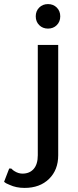

<svg xmlns="http://www.w3.org/2000/svg" viewBox="-110 -720 380 940"><path d="M168 -597Q151 -580 125 -580Q99 -580 82 -597Q65 -614 65 -640Q65 -666 82 -683Q99 -700 125 -700Q151 -700 168 -683Q185 -666 185 -640Q185 -614 168 -597ZM10 200Q-31 200 -63 185Q-80 179 -90 170L-65 105H-55Q-45 115 -39 118Q-20 130 0 130Q35 130 55 107Q75 84 75 40V-500H175V40Q175 112 130 156Q85 200 10 200Z"/></svg>

Font: Scada
Style: Regular
Weight: 400
Designer: Jovanny Lemonad
Foundry: Jovanny Lemonad
Version: Version 4.100;PS 004.100;hotconv 1.0.88;makeotf.lib2.5.64775